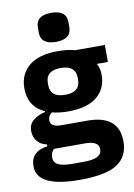

<svg xmlns="http://www.w3.org/2000/svg" viewBox="-103 -825 769 1101"><g transform="rotate(-10 281.0 -274.0)"><path d="M185 -661V-690Q185 -760 274 -760Q363 -760 363 -690V-661Q363 -591 274 -591Q185 -591 185 -661ZM555 38Q555 125 490 168.5Q425 212 271 212Q22 212 22 90Q22 3 120 -10V-21Q84 -28 64 -53Q44 -78 44 -113Q44 -151 72 -174Q100 -197 142 -206V-210Q48 -253 48 -360Q48 -442 105.5 -489.5Q163 -537 273 -537Q332 -537 372 -525H546V-426H482Q498 -398 498 -360Q498 -279 441 -232.5Q384 -186 273 -186Q222 -186 180 -197Q157 -182 157 -155Q157 -115 220 -115H372Q555 -115 555 38ZM360 -355V-367Q360 -439 273 -439Q186 -439 186 -367V-355Q186 -283 273 -283Q360 -283 360 -355ZM416 58Q416 11 335 11H155Q136 30 136 58Q136 87 161.5 100.5Q187 114 246 114H306Q365 114 390.5 100.5Q416 87 416 58Z"/></g></svg>

Font: Aneliza
Style: Bold
Weight: 700
Designer: Mike Abbink, Paul van der Laan, Pieter van Rosmalen
Foundry: Bold Monday
Version: Version 3.0